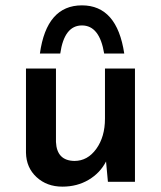

<svg xmlns="http://www.w3.org/2000/svg" viewBox="-20 -679 602 717"><path d="M484 -423V0H383L376 -76Q354 -33 311 -7.5Q268 18 213 18Q155 18 116.5 -17.5Q78 -53 77 -109V-423H189V-149Q192 -79 258 -78Q307 -78 339.5 -123Q372 -168 372 -236V-423ZM444 -479H369Q352 -584 286 -584Q220 -584 205 -479H129Q154 -659 286 -659Q417 -659 444 -479Z"/></svg>

Font: Josefin Sans SemiBold
Style: Regular
Weight: 600
Designer: Santiago Orozco
Foundry: Typemade
Version: Version 2.000